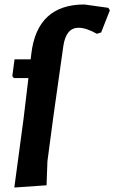

<svg xmlns="http://www.w3.org/2000/svg" viewBox="-20 -723 511 858"><path d="M357 -703 464 -688 471 -677 432 -578 413 -572Q365 -599 331 -599Q275 -599 263 -517L219 -206L192 -3L188 105L44 115L85 -190L107 -374H42L35 -383L45 -458H117L120 -483Q146 -703 357 -703Z"/></svg>

Font: Alegreya Sans ExtraBold
Style: Italic
Weight: 800
Italic angle: -7°
Designer: Juan Pablo del Peral
Foundry: Huerta Tipografica
Version: Version 2.007